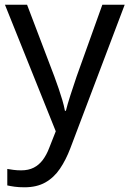

<svg xmlns="http://www.w3.org/2000/svg" viewBox="-20 -556 550 816"><path d="M1 -536H95L211 -231Q221 -204 229.5 -179Q238 -154 245 -130.5Q252 -107 256 -85H260Q266 -110 279 -150.5Q292 -191 306 -232L415 -536H510L279 74Q260 124 234.5 161.5Q209 199 172.5 219.5Q136 240 84 240Q60 240 42 237.5Q24 235 11 232V162Q22 164 37.5 166Q53 168 70 168Q101 168 123.5 156.5Q146 145 162 123.5Q178 102 189 73L217 2Z"/></svg>

Font: hexuguzrati05
Style: Book
Weight: 400
Designer: Jelle Bosma - Monotype Design Team, Universal Thirst
Foundry: Monotype Imaging Inc.
Version: Version 2.106